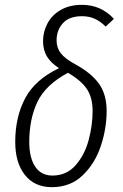

<svg xmlns="http://www.w3.org/2000/svg" viewBox="-20 -763 509 794"><path d="M451 -685 417 -653Q395 -675 371.5 -685.5Q348 -696 319 -696Q266 -696 240 -667Q214 -638 214 -596Q214 -565 231.5 -542.5Q249 -520 295 -495Q360 -459 390.5 -415Q421 -371 421 -304Q421 -232 397 -159.5Q373 -87 322 -38Q271 11 194 11Q123 11 83 -39.5Q43 -90 43 -176Q43 -279 84 -356.5Q125 -434 224 -481Q189 -504 173.5 -530.5Q158 -557 158 -593Q158 -631 176 -665.5Q194 -700 230.5 -721.5Q267 -743 319 -743Q398 -743 451 -685ZM101 -176Q101 -111 125.5 -74Q150 -37 197 -37Q255 -37 292.5 -79.5Q330 -122 346.5 -183.5Q363 -245 363 -304Q363 -359 339.5 -394.5Q316 -430 261 -462Q168 -412 134.5 -341Q101 -270 101 -176Z"/></svg>

Font: Fira Sans Extra Condensed Light
Style: Italic
Weight: 300
Width: 3
Italic angle: -8°
Designer: Carrois Corporate & Edenspiekermann AG
Foundry: Carrois Corporate GbR & Edenspiekermann AG
Version: Version 4.203